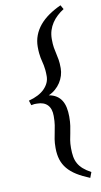

<svg xmlns="http://www.w3.org/2000/svg" viewBox="-102 -826 540 1025"><g transform="rotate(-10 168.0 -313.5)"><path d="M316.9 -758.3Q297.9 -746.6 281.5 -731.4Q265.1 -716.3 252.9 -698Q240.7 -679.7 233.9 -658.2Q227.1 -636.7 227.1 -611.3Q227.1 -583 230.2 -564.9Q233.4 -546.9 237.1 -531Q240.7 -515.1 243.9 -497.1Q247.1 -479 247.1 -450.7Q247.1 -430.2 241 -410.4Q234.9 -390.6 223.6 -373.3Q212.4 -356 196 -341.8Q179.7 -327.6 159.2 -318.8Q183.6 -314.5 200.4 -303.5Q217.3 -292.5 227.5 -275.9Q237.8 -259.3 242.4 -237.1Q247.1 -214.8 247.1 -188Q247.1 -158.7 243.9 -138.2Q240.7 -117.7 237.1 -99.6Q233.4 -81.5 230.2 -63.5Q227.1 -45.4 227.1 -21Q227.1 5.9 230.7 26.6Q234.4 47.4 243.9 64.2Q253.4 81.1 269.8 95.5Q286.1 109.9 312 124L300.8 153.8Q259.8 137.2 230.5 118.9Q201.2 100.6 182.4 78.1Q163.6 55.7 154.8 27.8Q146 0 146 -35.2Q146 -64 149.2 -82.8Q152.3 -101.6 156 -118.9Q159.7 -136.2 162.8 -156Q166 -175.8 166 -206.1Q166 -245.6 146.2 -265.9Q126.5 -286.1 89.8 -286.1H79.6Q76.7 -286.1 74.2 -285.9Q71.8 -285.6 68.6 -284.9Q65.4 -284.2 58.1 -283.2L49.8 -309.1Q107.4 -324.2 136.7 -354.5Q166 -384.8 166 -421.4Q166 -440.9 164.6 -455.1Q163.1 -469.2 160.9 -480.7Q158.7 -492.2 156 -502.2Q153.3 -512.2 151.1 -523.4Q148.9 -534.7 147.5 -549.1Q146 -563.5 146 -583.5Q146 -616.2 157 -645.3Q168 -674.3 188.5 -699Q209 -723.6 238.3 -744.1Q267.6 -764.6 304.2 -781.2Z"/></g></svg>

Font: Gentium Plus
Style: Regular
Weight: 400
Designer: J. Victor Gaultney, Annie Olsen, Iska Routamaa
Foundry: SIL International
Version: Version 1.510